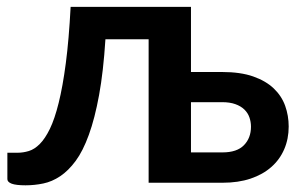

<svg xmlns="http://www.w3.org/2000/svg" viewBox="-20 -533 883 560"><path d="M629 -88.5Q671 -88.5 691.5 -109.5Q712 -130.5 712 -163.5Q712 -177.5 707.5 -190.5Q703 -203.5 692.8 -213.5Q682.5 -223.5 666.5 -229.2Q650.5 -235 628 -235H537V-88.5ZM627.5 -323Q681.5 -323 718.5 -310Q755.5 -297 778.5 -275Q801.5 -253 811.8 -224.2Q822 -195.5 822 -164Q822 -128 809 -97.8Q796 -67.5 771.2 -45.8Q746.5 -24 710.8 -12Q675 0 629 0H413.5V-418.5H287.5Q281.5 -324 269 -255.8Q256.5 -187.5 239.2 -140Q222 -92.5 200.8 -63.8Q179.5 -35 155.5 -19Q131.5 -3 106 2.2Q80.5 7.5 54.5 7.5Q27 7.5 14.2 2.8Q1.5 -2 1.5 -10.5V-87.5H31Q47.5 -87.5 64 -92.5Q80.5 -97.5 96 -113Q111.5 -128.5 125.5 -157.2Q139.5 -186 151.2 -233.2Q163 -280.5 172 -349Q181 -417.5 186 -513H537V-323Z"/></svg>

Font: Lato 2
Style: Bold
Weight: 700
Designer: Lukasz Dziedzic with Adam Twardoch and Botio Nikoltchev
Foundry: tyPoland Lukasz Dziedzic
Version: Version 2.015; 2015-08-06; http://www.latofonts.com/